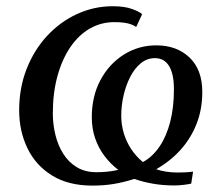

<svg xmlns="http://www.w3.org/2000/svg" viewBox="-20 -585 705 616"><path d="M276.5 10.5Q199.5 10.5 147 -22Q94.5 -54.5 68 -109.5Q41.5 -164.5 41.5 -231Q41.5 -303 65.5 -364Q89.5 -425 131.2 -470Q173 -515 227.2 -540Q281.5 -565 341.5 -565Q380 -565 404.2 -556Q428.5 -547 436 -539.5L417 -498.5Q410.5 -503 401.5 -506.5Q392.5 -510 379.5 -512Q366.5 -514 346.5 -514Q304.5 -514 268.5 -493.5Q232.5 -473 206 -434.2Q179.5 -395.5 164.5 -341.5Q149.5 -287.5 149.5 -221Q149.5 -186 157.8 -152.2Q166 -118.5 183 -91.5Q200 -64.5 226.5 -48.5Q253 -32.5 289.5 -32.5Q304 -32.5 322 -34Q340 -35.5 359.5 -40Q334 -59.5 314.8 -85.2Q295.5 -111 285 -142Q274.5 -173 274.5 -209Q274.5 -276 302.2 -328Q330 -380 377.2 -409.8Q424.5 -439.5 481.5 -439.5Q547 -439.5 588 -400.5Q629 -361.5 629 -290Q629 -234 610.5 -187.2Q592 -140.5 559 -104Q526 -67.5 481 -42Q496 -37 513.5 -34.2Q531 -31.5 551 -31.5Q561.5 -31.5 576 -32.2Q590.5 -33 599.5 -34.5L593.5 4Q586 6 569.8 8Q553.5 10 539.5 10Q502 10 469.8 4.2Q437.5 -1.5 411 -11Q378.5 -0.5 346.2 5Q314 10.5 276.5 10.5ZM477 -398.5Q452 -398.5 432 -382.2Q412 -366 398 -338.8Q384 -311.5 376.5 -279Q369 -246.5 369 -213.5Q369 -185 377.2 -157.5Q385.5 -130 401.2 -106.2Q417 -82.5 438.5 -65Q469.5 -82 491.8 -114.8Q514 -147.5 526 -193.8Q538 -240 538 -299Q538 -347.5 522.5 -373Q507 -398.5 477 -398.5Z"/></svg>

Font: Merriweather 28pt
Style: Italic
Weight: 400
Italic angle: -7.8°
Version: Version 2.101